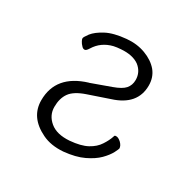

<svg xmlns="http://www.w3.org/2000/svg" viewBox="-118 -599 736 734"><g transform="rotate(30 250.0 -232.0)"><path d="M247 15Q194 19 155 0Q76 -38 76 -113Q76 -224 200 -262H201L287 -293Q323 -306 336 -321Q350 -337 350 -360Q350 -395 322 -417Q293 -438 242 -434Q226 -433 212 -430Q163 -418 138 -377Q130 -364 124 -363Q116 -362 110 -369Q102 -377 98 -385Q94 -392 94 -397Q94 -402 108 -421Q123 -440 155 -457Q187 -474 242 -479Q286 -483 323.5 -469Q361 -455 383 -429Q404 -403 404 -367Q404 -281 305 -250Q260 -235 214 -219Q167 -203 149.5 -178.5Q132 -154 132 -116Q132 -79 162 -54Q192 -29 247 -33Q295 -37 322.5 -52Q350 -67 364 -89Q378 -110 385 -131V-132Q386 -137 392 -137Q402 -138 415 -126Q427 -114 427 -102Q426 -98 418 -82Q408 -63 388 -43Q368 -23 333.5 -6.5Q299 10 247 15Z"/></g></svg>

Font: LXGW WenKai Mono TC Light
Style: Regular
Weight: 300
Designer: LXGW / Fontworks Inc.
Foundry: LXGW / Fontworks Inc.
Version: Version 1.330